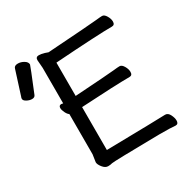

<svg xmlns="http://www.w3.org/2000/svg" viewBox="-163 -883 1054 1058"><g transform="rotate(-30 363.5 -353.5)"><path d="M53 -514Q37 -514 20.5 -523Q4 -532 4 -543Q4 -551 6 -553L55 -707Q59 -723 82 -723Q101 -723 119.5 -712Q138 -701 138 -685Q138 -681 75 -527Q70 -514 53 -514ZM231 16Q213 16 197.5 -3.5Q182 -23 182 -37L189 -84V-340Q179 -346 170.5 -363.5Q162 -381 162 -393Q162 -410 178 -410L189 -408V-634L185 -685Q185 -705 205 -705Q220 -705 240 -699L260 -692Q542 -711 577 -715Q603 -718 615 -718Q629 -718 640.5 -698.5Q652 -679 652 -662Q652 -640 633 -640Q545 -640 269 -621V-409Q486 -423 522 -427Q548 -430 560 -430Q574 -430 585.5 -410.5Q597 -391 597 -373Q597 -351 578 -351Q493 -351 269 -338V-65Q612 -71 644 -73Q662 -73 672.5 -52Q683 -31 683 -14Q683 8 665 8Q641 5 562 5Q268 9 257 12.5Q246 16 231 16Z"/></g></svg>

Font: LXGW WenKai Medium
Style: Regular
Weight: 500
Designer: LXGW / Fontworks Inc.
Foundry: LXGW / Fontworks Inc.
Version: Version 1.501; October 10, 2024